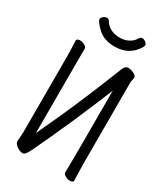

<svg xmlns="http://www.w3.org/2000/svg" viewBox="-220 -985 940 1088"><g transform="rotate(30 250.0 -440.5)"><path d="M426 12Q411 12 395 3.5Q379 -5 379 -17Q379 -29 380 -55Q380 -67 381 -188V-552Q280 -301 155 -37Q133 11 116 11Q96 11 76 -4Q56 -19 56 -33L58 -61Q60 -79 60 -88V-589Q60 -631 58 -659L57 -695Q57 -699 63.5 -702.5Q70 -706 78 -706Q93 -706 109 -697.5Q125 -689 125 -677Q125 -665 124 -640V-126L196 -282Q272 -451 363 -681Q371 -704 390 -708Q408 -708 427 -699.5Q446 -691 450 -680Q450 -669 447 -659.5Q444 -650 444 -641V-105Q444 -74 445.5 -45Q447 -16 447 1Q447 5 441 8.5Q435 12 426 12ZM264 -773Q194 -773 153.5 -811.5Q113 -850 113 -867Q113 -874 123.5 -883.5Q134 -893 146 -893Q159 -893 165 -882Q177 -859 203.5 -845Q230 -831 263 -831Q296 -831 322 -845Q348 -859 360 -882Q366 -893 379 -893Q391 -893 401.5 -883.5Q412 -874 412 -868Q412 -851 379 -816Q335 -773 264 -773Z"/></g></svg>

Font: LXGW WenKai Mono TC
Style: Regular
Weight: 400
Designer: LXGW / Fontworks Inc.
Foundry: LXGW / Fontworks Inc.
Version: Version 1.330